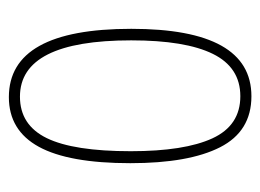

<svg xmlns="http://www.w3.org/2000/svg" viewBox="-97 -480 587 433"><g transform="rotate(90 196.5 -263.5)"><path d="M199 10Q45 10 45 -266Q45 -537 197 -537Q276 -537 312 -466.5Q348 -396 348 -264Q348 -125 311 -57.5Q274 10 199 10ZM198 -15Q262 -15 291.5 -75.5Q321 -136 321 -265Q321 -386 292 -449Q263 -512 197 -512Q132 -512 101.5 -450Q71 -388 71 -266Q71 -15 198 -15Z"/></g></svg>

Font: Noto Sans Display Thin Cond
Style: Regular
Weight: 250
Width: 3
Designer: Monotype Design team
Foundry: Monotype Imaging Inc.
Version: Version 1.000